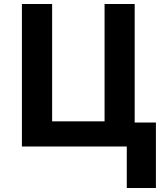

<svg xmlns="http://www.w3.org/2000/svg" viewBox="-20 -734 821 962"><path d="M654.8 -120.1H761.2V208H615.2V0H89.8V-713.9H241.2V-126H503.9V-713.9H654.8Z"/></svg>

Font: OpenSans-Bold
Style: Bold
Weight: 700
Foundry: Ascender Corporation
Version: Version 1.10